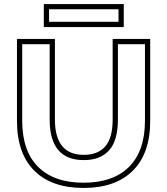

<svg xmlns="http://www.w3.org/2000/svg" viewBox="-20 -906 828 951"><path d="M90 -308Q90 -158 169 -79.5Q248 -1 394 -1Q540 -1 619 -79.5Q698 -158 698 -308V-687H564V-314Q564 -210 520.5 -161.5Q477 -113 395 -113Q226 -113 226 -314V-687H90ZM64 -713H252V-314Q252 -139 395 -139Q465 -139 501.5 -181Q538 -223 538 -314V-713H724V-308Q724 -146 638 -60.5Q552 25 394 25Q236 25 150 -60.5Q64 -146 64 -308ZM223 -798H567V-860H223ZM197 -886H593V-772H197Z"/></svg>

Font: CMG Sans Outline
Style: Outline
Weight: 700
Designer: Julieta Ulanovsky
Foundry: Julieta Ulanovsky
Version: Version 7.200